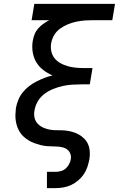

<svg xmlns="http://www.w3.org/2000/svg" viewBox="-20 -755 640 990"><path d="M222 215V131H266Q279 131 293 127.5Q307 124 318 114.5Q329 105 336 92Q343 79 345 66Q348 49 341 34Q334 19 320 11.5Q306 4 289 2Q272 0 255.5 0Q239 0 222 -1.5Q205 -3 189.5 -7Q174 -11 158.5 -16.5Q143 -22 129.5 -30Q116 -38 104 -48.5Q92 -59 83.5 -72Q75 -85 69.5 -100Q64 -115 61.5 -131Q59 -147 59.5 -164Q60 -181 62 -198Q66 -219 74.5 -240Q83 -261 97 -278.5Q111 -296 129 -310Q147 -324 167.5 -334.5Q188 -345 208.5 -353Q229 -361 251 -366Q225 -377 203 -394Q181 -411 167 -434.5Q153 -458 148.5 -487Q144 -516 149 -545Q152 -562 158.5 -578.5Q165 -595 177 -608.5Q189 -622 204 -632.5Q219 -643 234 -651H143L157 -735H573L559 -651H462Q440 -651 418.5 -649.5Q397 -648 375 -643.5Q353 -639 332 -630.5Q311 -622 291.5 -608.5Q272 -595 260 -575Q248 -555 244 -533Q240 -512 244.5 -491Q249 -470 261.5 -454.5Q274 -439 292 -429Q310 -419 330 -413.5Q350 -408 371.5 -406Q393 -404 415 -404H457L443 -320H401Q377 -320 352.5 -318.5Q328 -317 303.5 -311.5Q279 -306 255 -296.5Q231 -287 210 -271.5Q189 -256 175.5 -233.5Q162 -211 158 -186Q154 -167 158 -148.5Q162 -130 174.5 -117Q187 -104 204 -96.5Q221 -89 239.5 -86Q258 -83 278 -83.5Q298 -84 317 -82Q336 -80 353.5 -75Q371 -70 387 -61Q403 -52 415.5 -39Q428 -26 435 -9Q442 8 443 27Q444 46 441 66Q437 86 430.5 106Q424 126 412 143.5Q400 161 383 175.5Q366 190 346.5 199Q327 208 306.5 211.5Q286 215 266 215Z"/></svg>

Font: Iosevka Etoile Medium
Style: Italic
Weight: 500
Italic angle: -9°
Designer: Belleve Invis
Foundry: Belleve Invis
Version: Version 22.1.2; ttfautohint (v1.8.4)